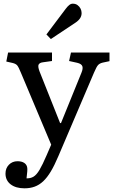

<svg xmlns="http://www.w3.org/2000/svg" viewBox="-20 -792 616 1042"><path d="M112.8 230Q65.9 230 37.8 208.5Q9.8 187 9.8 149.9Q9.8 121.1 28.3 102.1Q46.9 83 75.2 83Q98.1 83 112.1 92.5Q126 102.1 127.9 119.1Q128.9 125 127.9 138.9Q127 152.8 124 175.8Q145 176.8 161.6 167Q178.2 157.2 194.6 129.6Q210.9 102.1 232.9 50.8L257.8 -6.8L92.8 -398.9Q80.6 -428.7 73.2 -437.3Q65.9 -445.8 48.8 -450.2L14.2 -458L23.9 -506.8H262.2V-460.9L213.9 -454.1Q195.8 -452.1 189.9 -442.1Q184.1 -432.1 194.8 -403.8L306.2 -124H311L421.9 -397Q431.6 -419.9 426.8 -432.9Q421.9 -445.8 398.9 -451.2L355 -460.9L365.2 -506.8H574.2V-460L537.1 -452.1Q521 -448.2 512.5 -439.2Q503.9 -430.2 490.2 -397.9L296.9 55.2Q275.9 105 255.9 138.4Q235.8 171.9 214.4 191.9Q192.9 211.9 168.2 220.9Q143.6 230 112.8 230ZM255.9 -580.1 231.9 -605 335.9 -743.2Q347.2 -758.3 356.2 -765.1Q365.2 -772 375 -772Q390.1 -772 400.6 -764.4Q411.1 -756.8 417 -745.4Q422.9 -733.9 422.9 -721.2Q422.9 -705.1 414.1 -692.1Q405.3 -679.2 388.2 -668Z"/></svg>

Font: Literata
Style: Regular
Weight: 400
Designer: Latin by Veronika Burian and Jose Scaglione. Greek by Irene Vlachou. Cyrillic by Vera Evstafieva.
Foundry: TypeTogether
Version: Version 3.002